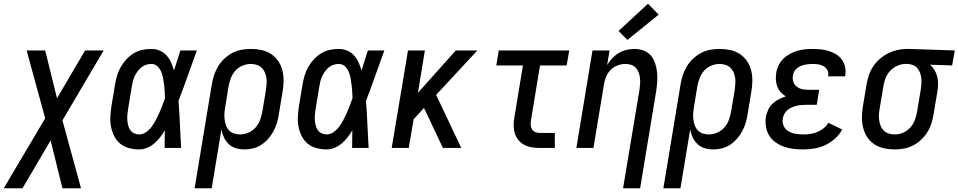

<svg xmlns="http://www.w3.org/2000/svg" viewBox="-68 -789 5112 1024"><path d="M-48 215 173 -158 74 -520H173L236 -265L386 -520H485L265 -147L364 215H265L202 -40L52 215Z M675 8Q647 8 620.5 1Q594 -6 574 -22Q554 -38 542 -61.5Q530 -85 524.5 -111Q519 -137 520.5 -165Q522 -193 526 -221L546 -341Q550 -364 557 -387.5Q564 -411 576.5 -432.5Q589 -454 606.5 -473Q624 -492 645.5 -505Q667 -518 691 -523Q715 -528 739 -528Q763 -528 784 -519Q805 -510 820 -493.5Q835 -477 844.5 -456Q854 -435 860 -413Q869 -440 877 -466.5Q885 -493 894 -520H982Q957 -453 933.5 -385.5Q910 -318 884 -251Q889 -188 891.5 -125.5Q894 -63 898 0H810Q810 -23 810.5 -46.5Q811 -70 811 -94Q800 -75 786 -57Q772 -39 754.5 -24Q737 -9 716 -0.5Q695 8 675 8ZM675 -72Q694 -72 712 -85Q730 -98 742.5 -115.5Q755 -133 764.5 -151.5Q774 -170 782.5 -189Q791 -208 798 -227Q805 -246 812 -265Q812 -284 810.5 -302Q809 -320 807 -338Q805 -356 801.5 -374Q798 -392 791 -408Q784 -424 771 -436Q758 -448 739 -448Q725 -448 711 -443.5Q697 -439 685.5 -429.5Q674 -420 665 -407.5Q656 -395 650 -382Q644 -369 640.5 -355Q637 -341 635 -327L615 -207Q613 -193 611.5 -178Q610 -163 611 -148.5Q612 -134 615.5 -120.5Q619 -107 626.5 -95.5Q634 -84 647 -78Q660 -72 675 -72Z M970 215 1062 -341Q1066 -365 1074 -389Q1082 -413 1095.5 -435.5Q1109 -458 1129 -476.5Q1149 -495 1172 -507Q1195 -519 1220 -523.5Q1245 -528 1270 -528Q1299 -528 1327 -522Q1355 -516 1377.5 -501Q1400 -486 1415.5 -463.5Q1431 -441 1438 -414Q1445 -387 1444.5 -358Q1444 -329 1439 -299L1419 -179Q1416 -157 1409 -134Q1402 -111 1391 -90Q1380 -69 1363.5 -50Q1347 -31 1326.5 -17.5Q1306 -4 1283 2Q1260 8 1237 8Q1213 8 1190.5 1.5Q1168 -5 1152 -20.5Q1136 -36 1126.5 -56Q1117 -76 1113 -99L1061 215ZM1213 -72Q1235 -72 1257 -81.5Q1279 -91 1295 -109Q1311 -127 1319 -149Q1327 -171 1331 -193L1351 -313Q1353 -329 1354 -345Q1355 -361 1352.5 -376Q1350 -391 1343.5 -405Q1337 -419 1326 -429Q1315 -439 1300 -443.5Q1285 -448 1269 -448Q1269 -448 1269 -448Q1269 -448 1269 -448Q1247 -448 1224.5 -438.5Q1202 -429 1186.5 -411Q1171 -393 1163 -371.5Q1155 -350 1151 -328L1133 -218Q1130 -201 1129 -184Q1128 -167 1130 -151Q1132 -135 1137.5 -120Q1143 -105 1154 -93.5Q1165 -82 1180.5 -77Q1196 -72 1213 -72Z M1675 8Q1647 8 1620.5 1Q1594 -6 1574 -22Q1554 -38 1542 -61.5Q1530 -85 1524.5 -111Q1519 -137 1520.5 -165Q1522 -193 1526 -221L1546 -341Q1550 -364 1557 -387.5Q1564 -411 1576.5 -432.5Q1589 -454 1606.5 -473Q1624 -492 1645.5 -505Q1667 -518 1691 -523Q1715 -528 1739 -528Q1763 -528 1784 -519Q1805 -510 1820 -493.5Q1835 -477 1844.5 -456Q1854 -435 1860 -413Q1869 -440 1877 -466.5Q1885 -493 1894 -520H1982Q1957 -453 1933.5 -385.5Q1910 -318 1884 -251Q1889 -188 1891.5 -125.5Q1894 -63 1898 0H1810Q1810 -23 1810.5 -46.5Q1811 -70 1811 -94Q1800 -75 1786 -57Q1772 -39 1754.5 -24Q1737 -9 1716 -0.5Q1695 8 1675 8ZM1675 -72Q1694 -72 1712 -85Q1730 -98 1742.5 -115.5Q1755 -133 1764.5 -151.5Q1774 -170 1782.5 -189Q1791 -208 1798 -227Q1805 -246 1812 -265Q1812 -284 1810.5 -302Q1809 -320 1807 -338Q1805 -356 1801.5 -374Q1798 -392 1791 -408Q1784 -424 1771 -436Q1758 -448 1739 -448Q1725 -448 1711 -443.5Q1697 -439 1685.5 -429.5Q1674 -420 1665 -407.5Q1656 -395 1650 -382Q1644 -369 1640.5 -355Q1637 -341 1635 -327L1615 -207Q1613 -193 1611.5 -178Q1610 -163 1611 -148.5Q1612 -134 1615.5 -120.5Q1619 -107 1626.5 -95.5Q1634 -84 1647 -78Q1660 -72 1675 -72Z M2021 0 2108 -520H2198L2161 -294L2363 -520H2478L2258 -283L2392 0H2294L2203 -193L2193 -213L2138 -153L2112 0Z M2810 0Q2788 0 2767 -3.5Q2746 -7 2728 -16.5Q2710 -26 2697 -42Q2684 -58 2678 -77Q2672 -96 2671.5 -118Q2671 -140 2675 -161L2721 -440H2579L2592 -520H2968L2954 -440H2812L2764 -148Q2762 -135 2762.5 -122.5Q2763 -110 2769 -100Q2775 -90 2786 -85Q2797 -80 2810 -80H2891V0Z M3255 215 3343 -313Q3345 -328 3346 -344Q3347 -360 3345 -375Q3343 -390 3337.5 -404Q3332 -418 3322 -428.5Q3312 -439 3297.5 -443.5Q3283 -448 3267 -448Q3247 -448 3225.5 -440Q3204 -432 3188.5 -416Q3173 -400 3164.5 -379.5Q3156 -359 3153 -338L3097 0H3006L3092 -520H3183L3170 -442Q3181 -461 3197 -478Q3213 -495 3232.5 -506.5Q3252 -518 3273.5 -523Q3295 -528 3316 -528Q3342 -528 3365.5 -519Q3389 -510 3404 -492Q3419 -474 3426.5 -450.5Q3434 -427 3436.5 -402Q3439 -377 3437 -351Q3435 -325 3431 -299L3346 215ZM3278 -576 3231 -624 3388 -769 3445 -711Z M3470 215 3562 -341Q3566 -365 3574 -389Q3582 -413 3595.5 -435.5Q3609 -458 3629 -476.5Q3649 -495 3672 -507Q3695 -519 3720 -523.5Q3745 -528 3770 -528Q3799 -528 3827 -522Q3855 -516 3877.5 -501Q3900 -486 3915.5 -463.5Q3931 -441 3938 -414Q3945 -387 3944.5 -358Q3944 -329 3939 -299L3919 -179Q3916 -157 3909 -134Q3902 -111 3891 -90Q3880 -69 3863.5 -50Q3847 -31 3826.5 -17.5Q3806 -4 3783 2Q3760 8 3737 8Q3713 8 3690.5 1.5Q3668 -5 3652 -20.5Q3636 -36 3626.5 -56Q3617 -76 3613 -99L3561 215ZM3713 -72Q3735 -72 3757 -81.5Q3779 -91 3795 -109Q3811 -127 3819 -149Q3827 -171 3831 -193L3851 -313Q3853 -329 3854 -345Q3855 -361 3852.5 -376Q3850 -391 3843.5 -405Q3837 -419 3826 -429Q3815 -439 3800 -443.5Q3785 -448 3769 -448Q3769 -448 3769 -448Q3769 -448 3769 -448Q3747 -448 3724.5 -438.5Q3702 -429 3686.5 -411Q3671 -393 3663 -371.5Q3655 -350 3651 -328L3633 -218Q3630 -201 3629 -184Q3628 -167 3630 -151Q3632 -135 3637.5 -120Q3643 -105 3654 -93.5Q3665 -82 3680.5 -77Q3696 -72 3713 -72Z M4217 8Q4190 8 4163.5 5Q4137 2 4112.5 -7Q4088 -16 4067.5 -30.5Q4047 -45 4034 -66.5Q4021 -88 4017 -114.5Q4013 -141 4017 -168Q4021 -186 4029.5 -204.5Q4038 -223 4053 -237Q4068 -251 4086.5 -260Q4105 -269 4123 -275Q4108 -284 4096 -297Q4084 -310 4077.5 -327Q4071 -344 4070 -362.5Q4069 -381 4072 -401Q4075 -421 4084.5 -440.5Q4094 -460 4109.5 -475.5Q4125 -491 4144.5 -501.5Q4164 -512 4184.5 -518Q4205 -524 4225.5 -526Q4246 -528 4266 -528Q4289 -528 4311 -525.5Q4333 -523 4353.5 -516.5Q4374 -510 4392 -499Q4410 -488 4422 -471Q4434 -454 4439 -432.5Q4444 -411 4440 -388Q4440 -387 4439.5 -385Q4439 -383 4439 -382H4349Q4349 -382 4349 -383Q4349 -384 4349 -385Q4352 -401 4345 -414.5Q4338 -428 4325.5 -435.5Q4313 -443 4297.5 -445.5Q4282 -448 4266 -448Q4255 -448 4244.5 -447Q4234 -446 4223 -443.5Q4212 -441 4201.5 -436.5Q4191 -432 4182 -424.5Q4173 -417 4167.5 -407Q4162 -397 4161 -386Q4158 -369 4163 -353Q4168 -337 4181 -327Q4194 -317 4211 -313.5Q4228 -310 4245 -310H4301L4288 -230H4232Q4219 -230 4206.5 -229Q4194 -228 4181 -225Q4168 -222 4155.5 -216.5Q4143 -211 4132.5 -202.5Q4122 -194 4115.5 -182Q4109 -170 4107 -157Q4103 -136 4111.5 -117.5Q4120 -99 4137 -89Q4154 -79 4174.5 -75.5Q4195 -72 4217 -72Q4235 -72 4253.5 -74.5Q4272 -77 4290 -84.5Q4308 -92 4324 -104.5Q4340 -117 4350 -134L4424 -98Q4409 -71 4385 -49.5Q4361 -28 4333 -15Q4305 -2 4275.5 3Q4246 8 4217 8Z M4704 8Q4675 8 4647 2Q4619 -4 4596 -19Q4573 -34 4558 -56.5Q4543 -79 4536 -106Q4529 -133 4529 -162Q4529 -191 4534 -221L4554 -341Q4558 -365 4566.5 -389.5Q4575 -414 4589.5 -435.5Q4604 -457 4624.5 -475Q4645 -493 4668.5 -504.5Q4692 -516 4717 -522Q4742 -528 4766 -528Q4770 -528 4773.5 -528Q4777 -528 4781 -528L5024 -520L5010 -440L4892 -444Q4906 -432 4916 -415.5Q4926 -399 4930.5 -380Q4935 -361 4935 -340.5Q4935 -320 4931 -299L4911 -179Q4907 -155 4899.5 -131Q4892 -107 4878 -84.5Q4864 -62 4844.5 -43.5Q4825 -25 4801.5 -13Q4778 -1 4753 3.5Q4728 8 4704 8ZM4705 -72Q4727 -72 4749 -81.5Q4771 -91 4787 -109Q4803 -127 4811 -148.5Q4819 -170 4823 -193L4843 -313Q4845 -328 4846 -343Q4847 -358 4845.5 -372.5Q4844 -387 4839 -400.5Q4834 -414 4825.5 -424.5Q4817 -435 4803.5 -441Q4790 -447 4775 -448H4768Q4766 -448 4764 -448Q4762 -448 4761 -448Q4739 -448 4717 -438Q4695 -428 4679 -410.5Q4663 -393 4654.5 -371Q4646 -349 4643 -327L4623 -207Q4620 -191 4619.5 -175Q4619 -159 4621.5 -144Q4624 -129 4630 -115Q4636 -101 4647 -91Q4658 -81 4673 -76.5Q4688 -72 4704 -72Q4705 -72 4705 -72Q4705 -72 4705 -72Z"/></svg>

Font: Iosevka SS04 Medium
Style: Italic
Weight: 500
Italic angle: -9°
Monospace: yes
Designer: Belleve Invis
Foundry: Belleve Invis
Version: Version 19.0.0; ttfautohint (v1.8.4)